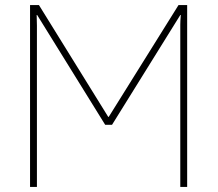

<svg xmlns="http://www.w3.org/2000/svg" viewBox="-20 -734 856 754"><path d="M98 0H125V-588Q125 -619 125 -633.5Q125 -648 124 -675H126L393 -244H420L688 -675H690Q688 -651 688 -637.5Q688 -624 688 -598V0H715V-714H681L407 -275H405L133 -714H98Z"/></svg>

Font: Noto Sans Display Thin
Style: Regular
Weight: 250
Designer: Monotype Design Team
Foundry: Monotype Imaging Inc.
Version: Version 1.900